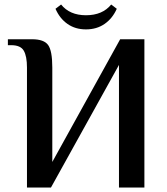

<svg xmlns="http://www.w3.org/2000/svg" viewBox="-20 -835 742 855"><path d="M362.8 -704.1Q315.4 -704.1 280.8 -728.3Q246.1 -752.4 227.1 -795.9L252 -814.9Q290.5 -767.1 362.8 -767.1Q436.5 -767.1 475.1 -814.9L500 -795.9Q481 -752.9 445.8 -728.5Q410.6 -704.1 362.8 -704.1ZM100.1 0V-534.2Q100.1 -584.5 85.9 -609.1Q71.8 -633.8 29.8 -633.8H15.1V-660.2H123Q175.8 -660.2 194.3 -634.5Q212.9 -608.9 212.9 -534.2V-113.8L515.1 -660.2H623V0H509.8V-545.9L207 0Z"/></svg>

Font: El Messiri SemiBold
Style: Regular
Weight: 600
Designer: Mohamed Gaber
Foundry: Kief Type Foundry
Version: Version 2.007;PS 002.007;hotconv 1.0.88;makeotf.lib2.5.64775